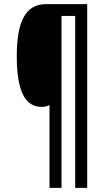

<svg xmlns="http://www.w3.org/2000/svg" viewBox="-20 -831 524 927"><path d="M401 76V-811H202C103 -811 61 -726 61 -560C61 -395 99 -315 181 -315C196 -315 208 -318 219 -324V76H277V-754H343V76Z"/></svg>

Font: Noto Sans Tamil UI ExtraCondensed
Style: Regular
Weight: 400
Width: 2
Designer: Jelle Bosma - Monotype Design Team
Foundry: Monotype Imaging Inc.
Version: Version 2.004